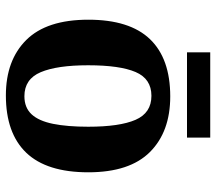

<svg xmlns="http://www.w3.org/2000/svg" viewBox="-61 -664 735 653"><g transform="rotate(90 306.5 -337.5)"><path d="M304.6 10Q185 10 116 -59.3Q47 -128.7 47 -270.3Q47 -411 113.1 -480Q179.2 -549 308 -549Q428 -549 497 -480Q566 -411 566 -270.3Q566 -128.7 499.5 -59.3Q433 10 304.6 10ZM307.2 -53Q346 -53 368.7 -77.4Q391.3 -101.7 401.2 -150.5Q411 -199.2 411 -270Q411 -377 387.5 -431Q364 -485 306 -485Q248 -485 225 -431.2Q202 -377.5 202 -270Q202 -164 225.5 -108.5Q249 -53 307.2 -53ZM158 -606V-685H448V-606Z"/></g></svg>

Font: Noto Serif Thai
Style: Regular
Weight: 400
Designer: Monotype Design Team
Foundry: Monotype Imaging Inc.
Version: Version 2.001